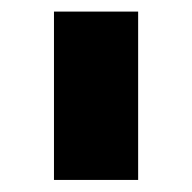

<svg xmlns="http://www.w3.org/2000/svg" viewBox="-20 -728 323 323"><path d="M70.8 -708.5H212.4V-425.3H70.8Z"/></svg>

Font: Blazma
Style: Regular
Weight: 400
Designer: GGBotNet
Version: 1.00